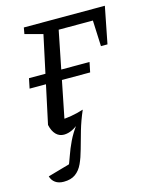

<svg xmlns="http://www.w3.org/2000/svg" viewBox="-106 -554 651 824"><g transform="rotate(-15 220.0 -142.0)"><path d="M75 200Q52 200 37.5 189.5Q23 179 18 161L141 126L107 153Q118 128 128 99Q138 70 153 38.5Q168 7 193 -26L204 -32Q165 5 128 5Q107 5 92.5 -10Q78 -25 72 -53L154 -435L75 -456L80 -484H440L408 -321H379L374 -436H222L140 -26L124 -59Q151 -60 178 -64.5Q205 -69 233 -78Q214 -34 202 7.5Q190 49 180.5 84Q171 119 159 145Q147 171 127 185.5Q107 200 75 200ZM36 -224 45 -268H314L305 -224Z"/></g></svg>

Font: Piazzolla 24pt
Style: Italic
Weight: 400
Italic angle: -11.3°
Designer: Juan Pablo del Peral
Foundry: Huerta Tipografica
Version: Version 2.005